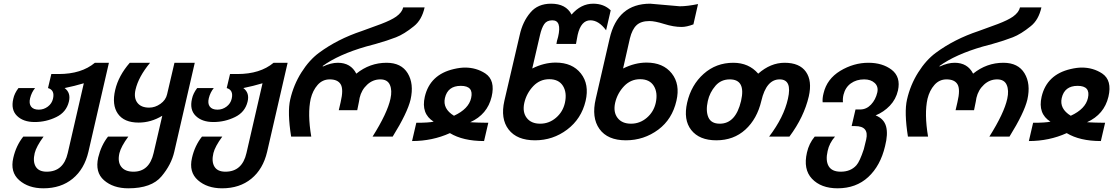

<svg xmlns="http://www.w3.org/2000/svg" viewBox="-20 -760 6030 1040"><path d="M190 -166Q217 -166 239 -182.5Q261 -199 267 -225Q278 -272 240 -283L258 -359H298Q421 -359 494 -420H570L459 62Q437 156 373.5 208Q310 260 215 260Q134 260 84 216Q34 172 52 95Q67 29 106 -20H216Q177 33 168 69Q157 115 173.5 142.5Q190 170 233 170Q324 170 347 69L434 -309Q384 -294 330 -283Q365 -257 353 -209Q339 -152 285 -126Q230 -99 168 -99Q106 -99 72 -132.5Q38 -166 52 -225Q58 -254 80 -283H170Q151 -260 143 -228Q136 -199 148.5 -182.5Q161 -166 190 -166Z M788 -177Q820 -177 849 -197.5Q878 -218 885 -249L925 -420H1035L924 62Q908 132 855 195Q801 260 675 260Q593 260 543 216Q494 173 512 93Q528 27 565 -20H675Q636 33 627 69Q616 116 636.5 143Q657 170 703 170Q789 170 812 69L859 -133Q798 -96 731 -96Q652 -96 618.5 -144Q585 -192 604 -273Q622 -350 683 -420H793Q730 -344 714 -274Q704 -230 724 -203.5Q744 -177 788 -177Z M1158 -166Q1185 -166 1207 -182.5Q1229 -199 1235 -225Q1246 -272 1208 -283L1226 -359H1266Q1389 -359 1462 -420H1538L1427 62Q1405 156 1341.5 208Q1278 260 1183 260Q1102 260 1052 216Q1002 172 1020 95Q1035 29 1074 -20H1184Q1145 33 1136 69Q1125 115 1141.5 142.5Q1158 170 1201 170Q1292 170 1315 69L1402 -309Q1352 -294 1298 -283Q1333 -257 1321 -209Q1307 -152 1253 -126Q1198 -99 1136 -99Q1074 -99 1040 -132.5Q1006 -166 1020 -225Q1026 -254 1048 -283H1138Q1119 -260 1111 -228Q1104 -199 1116.5 -182.5Q1129 -166 1158 -166Z M2095 -225Q2105 -270 2092 -300Q2079 -330 2040 -330Q2000 -330 1969 -301.5Q1938 -273 1928 -230Q1928 -225 1915 -163H1815L1825 -206Q1842 -277 1825 -304Q1809 -330 1766 -330Q1727 -330 1700.5 -300Q1674 -270 1663 -225Q1645 -144 1666 -20H1557Q1536 -152 1552 -221Q1570 -300 1612.5 -367.5Q1655 -435 1708 -474Q1808 -548 1940 -592Q1964 -600 2044 -630Q2099 -651 2126 -670Q2158 -693 2164 -720H2280Q2265 -652 2222 -618Q2169 -575 2125 -558Q2079 -540 2015 -522L1963 -508Q1814 -465 1727 -402L1730 -400Q1773 -420 1810 -420Q1880 -420 1910 -361Q1983 -420 2074 -420Q2154 -420 2188.5 -363Q2223 -306 2204 -221Q2187 -149 2107 -20H1998Q2078 -147 2095 -225Z M2527 -98Q2533 -98 2546.5 -97Q2560 -96 2571 -96Q2577 -96 2595 -95.5Q2613 -95 2625 -95L2602 4Q2488 4 2417 -39Q2322 4 2212 4L2235 -95Q2302 -95 2329 -101Q2260 -144 2281 -236Q2309 -356 2438 -386Q2472 -394 2499 -394Q2560 -394 2609 -362Q2664 -325 2643 -236Q2620 -140 2527 -98ZM2532 -229Q2547 -295 2476 -295Q2405 -295 2390 -229Q2377 -171 2439 -133Q2519 -170 2532 -229Z M2878 0Q2780 0 2735 -58.5Q2690 -117 2712 -214L2795 -570Q2811 -643 2853 -692Q2893 -740 2965 -740Q3046 -740 3076 -681Q3127 -740 3193 -740Q3251 -740 3288 -704L3263 -596Q3223 -650 3178 -650Q3127 -650 3109 -571Q3108 -567 3104.5 -547Q3101 -527 3100 -522H2994L2997 -539Q2998 -544 3000.5 -551Q3003 -558 3003 -560Q3024 -650 2972 -650Q2942 -650 2928 -629.5Q2914 -609 2905 -570L2863 -389Q2927 -421 2990 -421Q3080 -421 3126.5 -362Q3173 -303 3152 -213Q3129 -116 3052 -58Q2975 0 2878 0ZM2906 -90Q2954 -90 2991.5 -122Q3029 -154 3040 -203Q3052 -258 3029.5 -294.5Q3007 -331 2955 -331Q2905 -331 2869 -294Q2832 -255 2820 -203Q2809 -153 2833 -121.5Q2857 -90 2906 -90Z M3370 0Q3271 0 3227 -61.5Q3183 -123 3207 -225L3282 -551Q3325 -740 3502 -740L3662 -726Q3703 -726 3761 -738L3736 -628Q3699 -614 3672 -614Q3629 -614 3578 -630Q3527 -646 3498 -646Q3452 -646 3428 -623.5Q3404 -601 3392 -552L3355 -389Q3419 -421 3482 -421Q3572 -421 3618.5 -362.5Q3665 -304 3644 -214Q3621 -114 3546 -58Q3468 0 3370 0ZM3398 -90Q3446 -90 3483.5 -122Q3521 -154 3532 -203Q3544 -258 3521.5 -294.5Q3499 -331 3447 -331Q3397 -331 3361 -294Q3324 -255 3312 -203Q3301 -153 3325 -121.5Q3349 -90 3398 -90Z M4230 -420Q4311 -420 4345.5 -371Q4380 -322 4361 -238Q4335 -126 4256 -20H4146Q4226 -125 4248 -225Q4272 -330 4203 -330Q4131 -330 4104 -214Q4081 -116 4017.5 -58Q3954 0 3860 0Q3768 0 3724 -56Q3681 -111 3702 -204Q3724 -300 3791.5 -360Q3859 -420 3952 -420Q4036 -420 4087 -361Q4154 -420 4230 -420ZM3814 -213Q3802 -159 3817 -124.5Q3832 -90 3879 -90Q3965 -90 3994 -213Q4021 -330 3933 -330Q3886 -330 3856 -296Q3824 -259 3814 -213Z M4463 58Q4451 110 4468.5 140Q4486 170 4534 170Q4588 170 4619 135Q4637 115 4659 48Q4663 35 4672 -5Q4688 -77 4612 -77H4593L4614 -167H4639Q4673 -167 4698 -193.5Q4723 -220 4732 -259Q4739 -291 4718 -310.5Q4697 -330 4661 -330Q4619 -330 4589 -308.5Q4559 -287 4549 -247Q4544 -226 4546 -206H4436Q4434 -228 4441 -255Q4459 -332 4531 -376Q4604 -420 4684 -420Q4760 -420 4810 -382Q4860 -343 4844 -270Q4833 -222 4800 -187.5Q4767 -153 4723 -135Q4768 -117 4779.5 -75.5Q4791 -34 4774 32Q4749 138 4683 199Q4617 260 4517 260Q4427 260 4378 208Q4330 157 4351 66Q4362 17 4393 -20H4503Q4472 15 4463 58Z M5436 -225Q5446 -270 5433 -300Q5420 -330 5381 -330Q5341 -330 5310 -301.5Q5279 -273 5269 -230Q5269 -225 5256 -163H5156L5166 -206Q5183 -277 5166 -304Q5150 -330 5107 -330Q5068 -330 5041.5 -300Q5015 -270 5004 -225Q4986 -144 5007 -20H4898Q4877 -152 4893 -221Q4911 -300 4953.5 -367.5Q4996 -435 5049 -474Q5149 -548 5281 -592Q5305 -600 5385 -630Q5440 -651 5467 -670Q5499 -693 5505 -720H5621Q5606 -652 5563 -618Q5510 -575 5466 -558Q5420 -540 5356 -522L5304 -508Q5155 -465 5068 -402L5071 -400Q5114 -420 5151 -420Q5221 -420 5251 -361Q5324 -420 5415 -420Q5495 -420 5529.5 -363Q5564 -306 5545 -221Q5528 -149 5448 -20H5339Q5419 -147 5436 -225Z M5868 -98Q5874 -98 5887.5 -97Q5901 -96 5912 -96Q5918 -96 5936 -95.5Q5954 -95 5966 -95L5943 4Q5829 4 5758 -39Q5663 4 5553 4L5576 -95Q5643 -95 5670 -101Q5601 -144 5622 -236Q5650 -356 5779 -386Q5813 -394 5840 -394Q5901 -394 5950 -362Q6005 -325 5984 -236Q5961 -140 5868 -98ZM5873 -229Q5888 -295 5817 -295Q5746 -295 5731 -229Q5718 -171 5780 -133Q5860 -170 5873 -229Z"/></svg>

Font: Miedinger
Style: Bold-Italic
Weight: 700
Italic angle: -13°
Version: Version 001.000